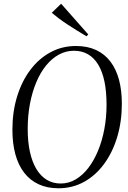

<svg xmlns="http://www.w3.org/2000/svg" viewBox="-20 -998 686 1029"><path d="M293.5 11Q233 11 186.8 -10.5Q140.5 -32 109.2 -72.8Q78 -113.5 62.2 -171.5Q46.5 -229.5 46.5 -302.5Q46.5 -399.5 71.8 -481.2Q97 -563 142.8 -623.8Q188.5 -684.5 250.8 -718Q313 -751.5 387 -751.5Q448.5 -751.5 494.8 -730Q541 -708.5 571.8 -668Q602.5 -627.5 617.8 -570.5Q633 -513.5 633 -442.5Q633 -346.5 608.2 -264Q583.5 -181.5 538.2 -119.8Q493 -58 430.8 -23.5Q368.5 11 293.5 11ZM305.5 -14.5Q348 -14.5 385.5 -36.5Q423 -58.5 453.2 -97.8Q483.5 -137 505.5 -190.2Q527.5 -243.5 539.2 -306.2Q551 -369 551 -437Q551 -507.5 539.8 -561.2Q528.5 -615 506.2 -651.8Q484 -688.5 451.5 -707.2Q419 -726 376 -726Q333.5 -726 295.8 -705.5Q258 -685 227.2 -647.2Q196.5 -609.5 174.5 -557.2Q152.5 -505 140.5 -441.5Q128.5 -378 128.5 -306.5Q128.5 -237.5 140.5 -183.5Q152.5 -129.5 175.2 -91.8Q198 -54 230.8 -34.2Q263.5 -14.5 305.5 -14.5ZM443.5 -803.5Q417 -819.5 391 -835.5Q365 -851.5 340.8 -867.5Q316.5 -883.5 295.5 -899.2Q274.5 -915 257.5 -929.5L307.5 -978L453 -813.5Z"/></svg>

Font: Merriweather 144pt Light
Style: Italic
Weight: 300
Italic angle: -7.8°
Version: Version 2.101